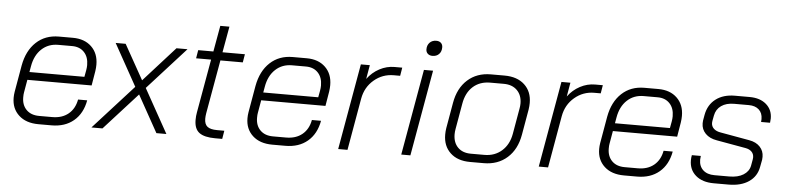

<svg xmlns="http://www.w3.org/2000/svg" viewBox="-43 -888 4542 1110"><g transform="rotate(5 2228.0 -332.5)"><path d="M45 -132Q45 -149 48 -167L75 -322Q91 -409 143.5 -458Q196 -507 275 -507H356Q424 -507 464.5 -468Q505 -429 505 -364Q505 -346 502 -326L488 -242H115L102 -167Q100 -157 100 -139Q100 -94 127 -67Q154 -40 201 -40H277Q334 -40 370.5 -70Q407 -100 417 -154H470Q456 -77 405.5 -34.5Q355 8 277 8H201Q129 8 87 -30.5Q45 -69 45 -132ZM442 -288 449 -326Q452 -343 452 -357Q452 -404 426 -431.5Q400 -459 356 -459H275Q218 -459 179 -422.5Q140 -386 129 -322L123 -288Z M740 -256 605 -499H663L776 -297L958 -499H1022L801 -255L943 0H885L766 -214L572 0H508Z M1104 -96Q1104 -119 1108 -140L1163 -451H1076L1084 -499H1172L1199 -650H1252L1225 -499H1355L1347 -451H1217L1162 -140Q1159 -122 1159 -108Q1159 -76 1176.5 -62Q1194 -48 1233 -48H1275L1267 0H1226Q1163 0 1133.5 -22Q1104 -44 1104 -96Z M1402 -132Q1402 -149 1405 -167L1432 -322Q1448 -409 1500.5 -458Q1553 -507 1632 -507H1713Q1781 -507 1821.5 -468Q1862 -429 1862 -364Q1862 -346 1859 -326L1845 -242H1472L1459 -167Q1457 -157 1457 -139Q1457 -94 1484 -67Q1511 -40 1558 -40H1634Q1691 -40 1727.5 -70Q1764 -100 1774 -154H1827Q1813 -77 1762.5 -34.5Q1712 8 1634 8H1558Q1486 8 1444 -30.5Q1402 -69 1402 -132ZM1799 -288 1806 -326Q1809 -343 1809 -357Q1809 -404 1783 -431.5Q1757 -459 1713 -459H1632Q1575 -459 1536 -422.5Q1497 -386 1486 -322L1480 -288Z M2028 -499H2080L2066 -418Q2095 -457 2136.5 -479Q2178 -501 2223 -501H2268L2260 -453H2223Q2158 -453 2108.5 -411Q2059 -369 2047 -302L1994 0H1940Z M2398 -619Q2398 -643 2412.5 -658Q2427 -673 2451 -673Q2468 -673 2478 -663.5Q2488 -654 2488 -638Q2488 -613 2473.5 -598.5Q2459 -584 2436 -584Q2419 -584 2408.5 -593.5Q2398 -603 2398 -619ZM2394 -499H2447L2359 0H2306Z M2549 -137Q2549 -156 2552 -175L2578 -324Q2593 -410 2647 -458.5Q2701 -507 2782 -507H2861Q2935 -507 2977.5 -467.5Q3020 -428 3020 -362Q3020 -344 3017 -324L2991 -175Q2976 -89 2921.5 -40.5Q2867 8 2785 8H2706Q2633 8 2591 -31.5Q2549 -71 2549 -137ZM2785 -40Q2845 -40 2886 -76.5Q2927 -113 2938 -175L2964 -324Q2967 -339 2967 -354Q2967 -402 2938.5 -430.5Q2910 -459 2861 -459H2782Q2722 -459 2682.5 -423.5Q2643 -388 2632 -324L2606 -175Q2603 -159 2603 -144Q2603 -96 2630.5 -68Q2658 -40 2706 -40Z M3192 -499H3244L3230 -418Q3259 -457 3300.5 -479Q3342 -501 3387 -501H3432L3424 -453H3387Q3322 -453 3272.5 -411Q3223 -369 3211 -302L3158 0H3104Z M3443 -132Q3443 -149 3446 -167L3473 -322Q3489 -409 3541.5 -458Q3594 -507 3673 -507H3754Q3822 -507 3862.5 -468Q3903 -429 3903 -364Q3903 -346 3900 -326L3886 -242H3513L3500 -167Q3498 -157 3498 -139Q3498 -94 3525 -67Q3552 -40 3599 -40H3675Q3732 -40 3768.5 -70Q3805 -100 3815 -154H3868Q3854 -77 3803.5 -34.5Q3753 8 3675 8H3599Q3527 8 3485 -30.5Q3443 -69 3443 -132ZM3840 -288 3847 -326Q3850 -343 3850 -357Q3850 -404 3824 -431.5Q3798 -459 3754 -459H3673Q3616 -459 3577 -422.5Q3538 -386 3527 -322L3521 -288Z M3977 -113Q3977 -128 3980 -143H4032Q4030 -127 4030 -121Q4030 -83 4054 -61Q4078 -39 4120 -39H4206Q4256 -39 4287.5 -58.5Q4319 -78 4326 -111L4333 -150Q4334 -154 4334 -161Q4334 -181 4321 -194Q4308 -207 4285 -211L4116 -241Q4074 -248 4050 -272.5Q4026 -297 4026 -332Q4026 -342 4027 -348L4033 -382Q4044 -441 4087.5 -474Q4131 -507 4198 -507H4283Q4344 -507 4380 -476Q4416 -445 4416 -394Q4416 -387 4414 -369H4362Q4363 -375 4363 -386Q4363 -421 4341.5 -440.5Q4320 -460 4283 -460H4198Q4152 -460 4123 -439.5Q4094 -419 4087 -382L4081 -350Q4080 -346 4080 -339Q4080 -319 4094.5 -305.5Q4109 -292 4135 -288L4303 -258Q4343 -251 4365.5 -227Q4388 -203 4388 -169Q4388 -158 4387 -152L4379 -110Q4369 -54 4323.5 -23Q4278 8 4206 8H4120Q4054 8 4015.5 -25Q3977 -58 3977 -113Z"/></g></svg>

Font: Bai Jamjuree Light
Style: Italic
Weight: 300
Italic angle: -10°
Version: Version 1.000; ttfautohint (v1.6)